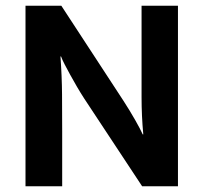

<svg xmlns="http://www.w3.org/2000/svg" viewBox="-20 -650 710 670"><path d="M69 -630H194L411 -298Q433 -264 451.5 -231.5Q470 -199 478 -181H480Q474 -246 474 -310.5Q474 -375 474 -441V-630H601V0H476L274 -306Q261 -326 248.5 -347.5Q236 -369 225 -389Q214 -409 205.5 -425.5Q197 -442 193 -453H191Q196 -384 196.5 -320.5Q197 -257 197 -191V0H69Z"/></svg>

Font: Ek Mukta
Style: Bold
Weight: 700
Designer: Girish Dalvi and Yashodeep Gholap
Foundry: Ek Type
Version: Version 2.538;PS 1.002;hotconv 16.6.51;makeotf.lib2.5.65220;